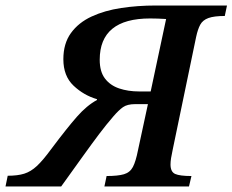

<svg xmlns="http://www.w3.org/2000/svg" viewBox="-85 -677 844 697"><path d="M137 0H-65L-57 -39Q-21 -39 3 -46.5Q27 -54 49 -74.5Q71 -95 101 -136Q158 -212 194 -253Q230 -294 267 -314V-317Q219 -331 182 -366Q145 -401 145 -462Q145 -519 172.5 -557Q200 -595 247.5 -617Q295 -639 355 -648Q415 -657 480 -657H739L731 -619Q692 -619 671.5 -611.5Q651 -604 642 -587.5Q633 -571 627 -543L542 -134Q538 -116 536 -103Q534 -90 534 -80Q534 -53 551 -45.5Q568 -38 610 -38L601 0H294L302 -38Q343 -38 365 -44.5Q387 -51 397.5 -71Q408 -91 416 -132L452 -299H406Q377 -299 361.5 -288Q346 -277 327 -255Q301 -225 275 -190.5Q249 -156 216 -110Q183 -64 137 0ZM462 -345 518 -608Q504 -609 488 -609.5Q472 -610 460 -610Q277 -610 277 -460Q277 -417 296 -392Q315 -367 347.5 -356Q380 -345 420 -345Z"/></svg>

Font: STIX Two Text SemiBold
Style: Italic
Weight: 600
Italic angle: -12°
Designer: Ross Mills, John Hudson & Paul Hanslow, Tiro Typeworks Ltd; with prior portions MicroPress Inc. and Coen Hoffman, Elsevi
Foundry: Tiro Typeworks Ltd
Version: Version 2.13 b171